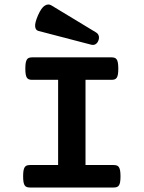

<svg xmlns="http://www.w3.org/2000/svg" viewBox="-20 -835 640 855"><path d="M238.8 -479.5H123.5Q115.2 -479.5 109.4 -481.4Q103.5 -483.4 99.9 -488.8Q96.2 -494.1 94.5 -503.9Q92.8 -513.7 92.8 -529.3Q92.8 -544.9 94.5 -554.7Q96.2 -564.5 99.9 -570.1Q103.5 -575.7 109.4 -577.6Q115.2 -579.6 123.5 -579.6H476.1Q484.4 -579.6 490.2 -577.6Q496.1 -575.7 499.8 -570.1Q503.4 -564.5 505.1 -554.7Q506.8 -544.9 506.8 -529.3Q506.8 -513.7 505.1 -503.9Q503.4 -494.1 499.8 -488.8Q496.1 -483.4 490.2 -481.4Q484.4 -479.5 476.1 -479.5H360.8V-100.1H485.8Q494.1 -100.1 500 -98.1Q505.9 -96.2 509.5 -90.6Q513.2 -85 514.9 -75.2Q516.6 -65.4 516.6 -49.8Q516.6 -34.2 514.9 -24.4Q513.2 -14.6 509.5 -9.3Q505.9 -3.9 500 -2Q494.1 0 485.8 0H113.8Q105.5 0 99.6 -2Q93.8 -3.9 90.1 -9.3Q86.4 -14.6 84.7 -24.4Q83 -34.2 83 -49.8Q83 -65.4 84.7 -75.2Q86.4 -85 90.1 -90.6Q93.8 -96.2 99.6 -98.1Q105.5 -100.1 113.8 -100.1H238.8ZM407.2 -690.9Q417 -685.1 419.7 -675.5Q422.4 -666 418.5 -655.3Q414.6 -644 405.8 -638.4Q397 -632.8 385.3 -636.2L150.9 -697.3Q138.2 -700.7 136.5 -717Q134.8 -733.4 149.4 -767.1Q164.1 -800.3 179.2 -809.8Q194.3 -819.3 208 -811.5Z"/></svg>

Font: Courier Prime
Style: Bold
Weight: 700
Monospace: yes
Designer: Alan Dague-Greene
Foundry: Quote-Unquote Apps
Version: Version 1.202